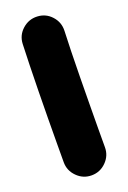

<svg xmlns="http://www.w3.org/2000/svg" viewBox="-128 -604 489 733"><g transform="rotate(-20 116.0 -237.5)"><path d="M123.5 -557.6Q158.2 -556.2 181.4 -530.5Q204.6 -504.9 203.1 -470.2Q201.7 -437 200.4 -388.9Q199.2 -340.8 198.5 -286.1Q197.8 -231.4 197.3 -177.2Q196.8 -123 196.5 -76.7Q196.3 -30.3 196.3 0Q196.3 34.2 171.6 58.8Q147 83.5 112.3 83.5Q78.1 83.5 53.5 58.8Q28.8 34.2 28.8 0Q28.8 -31.2 29.1 -77.6Q29.3 -124 29.8 -178.5Q30.3 -232.9 31.2 -288.3Q32.2 -343.8 33.4 -393.1Q34.7 -442.4 36.1 -478Q37.6 -512.7 63.5 -535.9Q89.4 -559.1 123.5 -557.6Z"/></g></svg>

Font: Mikhak-DS1-FD Black
Style: Regular
Weight: 900
Designer: Amin Abedi
Version: Version 3.2